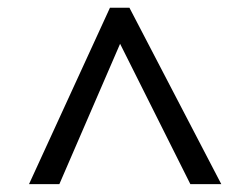

<svg xmlns="http://www.w3.org/2000/svg" viewBox="-20 -739 640 491"><path d="M54.2 -268.1 261.2 -719.2H311L545.9 -268.1H466.8L287.1 -627L131.8 -268.1Z"/></svg>

Font: Droid Sans Mono
Style: Regular
Weight: 400
Monospace: yes
Version: Version 1.00 build 112